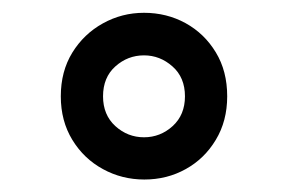

<svg xmlns="http://www.w3.org/2000/svg" viewBox="-20 -784 451 300"><path d="M205.5 -503.5Q170.5 -503.5 140.8 -519.8Q111 -536 93 -565.5Q75 -595 75 -633.5Q75 -672.5 93 -701.8Q111 -731 140.8 -747.5Q170.5 -764 205 -764Q240.5 -764 270 -747.8Q299.5 -731.5 317.2 -702.2Q335 -673 335 -633.5Q335 -595 317.2 -565.5Q299.5 -536 270.2 -519.8Q241 -503.5 205.5 -503.5ZM205 -569.5Q230.5 -569.5 249.8 -587Q269 -604.5 269 -633.5Q269 -663 249.5 -680.2Q230 -697.5 205 -697.5Q179.5 -697.5 160.2 -680.2Q141 -663 141 -633.5Q141 -604.5 160.2 -587Q179.5 -569.5 205 -569.5Z"/></svg>

Font: Mohave Light Medium
Style: Regular
Weight: 500
Version: Version 2.003